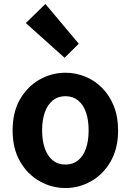

<svg xmlns="http://www.w3.org/2000/svg" viewBox="-20 -944 666 978"><path d="M313.3 13.8Q243.3 13.8 181.6 -21.1Q119.9 -55.9 82 -121.7Q44.2 -187.5 44.2 -279.9Q44.2 -372.8 82 -438.4Q119.9 -503.9 181.6 -538.7Q243.3 -573.5 313.3 -573.5Q365.7 -573.5 414.1 -553.9Q462.4 -534.2 500 -496.4Q537.6 -458.5 559.6 -404.2Q581.6 -349.8 581.6 -279.9Q581.6 -187.5 543.6 -121.7Q505.7 -55.9 444.5 -21.1Q383.3 13.8 313.3 13.8ZM313.3 -105.8Q351.3 -105.8 377.9 -127.3Q404.5 -148.9 418 -188.2Q431.5 -227.4 431.5 -279.9Q431.5 -332.7 418 -371.7Q404.5 -410.7 377.9 -432.3Q351.3 -454 313.3 -454Q275.2 -454 248.7 -432.3Q222.1 -410.7 208.3 -371.7Q194.5 -332.7 194.5 -279.9Q194.5 -227.4 208.3 -188.2Q222.1 -148.9 248.7 -127.3Q275.2 -105.8 313.3 -105.8ZM308.9 -649.7 111.5 -826.6 211.2 -923.7 381.4 -721.2Z"/></svg>

Font: Shanggu Sans SC VF
Style: Regular
Weight: 250
Designer: GuiWonder
Version: Version 1.021